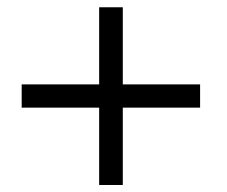

<svg xmlns="http://www.w3.org/2000/svg" viewBox="-20 -531 634 536"><path d="M538.6 -230.5H322.8V-14.6H256.8V-230.5H40.5V-295.4H256.8V-510.7H322.8V-295.4H538.6Z"/></svg>

Font: SakalBharati
Style: Regular
Weight: 400
Designer: CDAC GIST
Foundry: CDAC
Version: 13.02